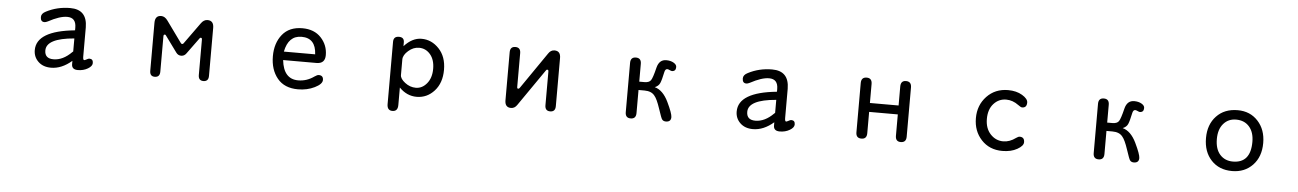

<svg xmlns="http://www.w3.org/2000/svg" viewBox="-28 -1000 11057 1635"><g transform="rotate(5 5500.0 -182.5)"><path d="M581.1 -52.7Q495.1 21.5 404.3 21.5Q335.9 21.5 294.9 -18.1Q253.9 -57.6 253.9 -116.2Q253.9 -281.2 581.1 -313.5V-336.9Q581.1 -421.9 504.9 -421.9Q441.4 -421.9 343.8 -369.1Q326.2 -360.4 315.4 -360.4Q281.2 -360.4 281.2 -401.4Q281.2 -431.6 319.3 -450.2Q413.1 -499 524.4 -499Q668.9 -499 669.9 -346.7V-96.7Q669.9 -67.4 680.7 -67.4Q685.5 -67.4 700.2 -75.2Q714.8 -84 723.6 -84Q755.9 -84 755.9 -48.8Q755.9 -22.5 718.8 -0.5Q681.6 21.5 633.8 21.5Q581.1 21.5 581.1 -24.4V-52.7ZM581.1 -244.1Q343.8 -224.6 343.8 -121.1Q343.8 -51.8 418.9 -51.8Q500 -51.8 574.2 -127Q581.1 -131.8 581.1 -132.8V-244.1Z M1486.3 -286.1Q1490.2 -280.3 1492.7 -278.8Q1495.1 -277.3 1499 -277.3Q1504.9 -277.3 1507.3 -279.3Q1509.8 -281.2 1513.7 -287.1L1641.6 -464.8Q1665 -499 1697.3 -499Q1751 -499 1751 -436.5V-26.4Q1751 21.5 1707 21.5Q1664.1 21.5 1664.1 -26.4V-326.2Q1664.1 -336.9 1661.6 -340.3Q1659.2 -343.8 1653.3 -343.8Q1649.4 -343.8 1647 -342.3Q1644.5 -340.8 1640.6 -334L1543 -200.2Q1526.4 -176.8 1499.5 -176.8Q1472.7 -176.8 1456.1 -200.2L1358.4 -334Q1354.5 -340.8 1352.1 -342.3Q1349.6 -343.8 1345.7 -343.8Q1339.8 -343.8 1337.4 -340.3Q1335 -336.9 1335 -326.2V-26.4Q1335 21.5 1291 21.5Q1249 21.5 1249 -26.4V-436.5Q1249 -499 1301.8 -499Q1333 -499 1357.4 -464.8L1486.3 -286.1Z M2368.2 -215.8Q2385.7 -54.7 2510.7 -54.7Q2584 -54.7 2646.5 -99.6Q2668.9 -115.2 2681.6 -115.2Q2720.7 -115.2 2720.7 -76.2Q2720.7 -41 2657.2 -9.8Q2593.8 21.5 2515.6 21.5Q2399.4 21.5 2338.9 -52.2Q2278.3 -126 2278.3 -241.2Q2278.3 -353.5 2337.4 -426.8Q2396.5 -500 2508.8 -500Q2610.4 -500 2668.5 -437.5Q2726.6 -375 2726.6 -289.1Q2726.6 -215.8 2653.3 -215.8H2368.2ZM2368.2 -288.1H2635.7Q2628.9 -426.8 2507.8 -426.8Q2395.5 -426.8 2368.2 -288.1Z M3378.9 -422.9Q3448.2 -499 3527.3 -499Q3613.3 -499 3676.8 -431.6Q3740.2 -364.3 3740.2 -252Q3740.2 -139.6 3678.2 -71.3Q3616.2 -2.9 3527.3 -2.9Q3443.4 -2.9 3378.9 -69.3V80.1Q3378.9 134.8 3333 134.8Q3287.1 134.8 3287.1 80.1V-452.1Q3287.1 -499 3334 -499Q3378.9 -499 3378.9 -456.1V-422.9ZM3378.9 -175.8Q3378.9 -144.5 3421.4 -111.8Q3463.9 -79.1 3513.7 -79.1Q3568.4 -79.1 3607.9 -127Q3647.5 -174.8 3647.5 -252.4Q3647.5 -330.1 3608.9 -375.5Q3570.3 -420.9 3512.7 -420.9Q3463.9 -420.9 3421.9 -384.3Q3379.9 -347.7 3378.9 -310.5V-175.8Z M4627 -312.5Q4627 -323.2 4624.5 -326.7Q4622.1 -330.1 4616.2 -330.1Q4612.3 -330.1 4609.9 -328.6Q4607.4 -327.1 4603.5 -320.3L4388.7 -9.8Q4368.2 21.5 4336.9 21.5Q4284.2 21.5 4284.2 -39.1V-450.2Q4284.2 -499 4329.1 -499Q4374 -499 4374 -450.2V-164.1Q4374 -153.3 4376 -150.4Q4377.9 -147.5 4383.8 -147.5Q4387.7 -147.5 4390.1 -148.9Q4392.6 -150.4 4397.5 -157.2L4611.3 -467.8Q4631.8 -499 4663.1 -499Q4715.8 -499 4715.8 -438.5V-27.3Q4715.8 21.5 4671.4 21.5Q4627 21.5 4627 -27.3V-312.5Z M5405.3 -296.9H5450.2Q5489.3 -296.9 5504.4 -318.4Q5519.5 -339.8 5541 -428.7Q5558.6 -499 5619.1 -499Q5656.2 -499 5682.1 -483.9Q5708 -468.8 5708 -448.2Q5708 -411.1 5673.8 -411.1Q5668 -411.1 5654.8 -417.5Q5641.6 -423.8 5633.8 -423.8Q5616.2 -423.8 5610.4 -394.5Q5596.7 -328.1 5585 -301.3Q5573.2 -274.4 5541 -261.7Q5612.3 -242.2 5658.2 -146.5Q5704.1 -50.8 5704.1 -19.5Q5704.1 21.5 5660.2 21.5Q5637.7 21.5 5627 5.9Q5620.1 -2 5593.3 -83Q5566.4 -164.1 5543 -190.4Q5515.6 -225.6 5456.1 -225.6H5405.3V-28.3Q5405.3 21.5 5359.4 21.5Q5313.5 21.5 5313.5 -28.3V-449.2Q5313.5 -499 5359.4 -499Q5405.3 -499 5405.3 -449.2V-296.9Z M6581.1 -52.7Q6495.1 21.5 6404.3 21.5Q6335.9 21.5 6294.9 -18.1Q6253.9 -57.6 6253.9 -116.2Q6253.9 -281.2 6581.1 -313.5V-336.9Q6581.1 -421.9 6504.9 -421.9Q6441.4 -421.9 6343.8 -369.1Q6326.2 -360.4 6315.4 -360.4Q6281.2 -360.4 6281.2 -401.4Q6281.2 -431.6 6319.3 -450.2Q6413.1 -499 6524.4 -499Q6668.9 -499 6669.9 -346.7V-96.7Q6669.9 -67.4 6680.7 -67.4Q6685.5 -67.4 6700.2 -75.2Q6714.8 -84 6723.6 -84Q6755.9 -84 6755.9 -48.8Q6755.9 -22.5 6718.8 -0.5Q6681.6 21.5 6633.8 21.5Q6581.1 21.5 6581.1 -24.4V-52.7ZM6581.1 -244.1Q6343.8 -224.6 6343.8 -121.1Q6343.8 -51.8 6418.9 -51.8Q6500 -51.8 6574.2 -127Q6581.1 -131.8 6581.1 -132.8V-244.1Z M7377.9 -287.1H7623V-449.2Q7623 -500 7668 -500Q7714.8 -500 7714.8 -449.2V-28.3Q7714.8 21.5 7668 21.5Q7623 21.5 7623 -28.3V-210.9H7377.9V-28.3Q7377.9 21.5 7332 21.5Q7285.2 21.5 7285.2 -28.3V-449.2Q7285.2 -500 7332 -500Q7377.9 -500 7377.9 -449.2V-287.1Z M8541 -499Q8612.3 -499 8662.1 -469.2Q8711.9 -439.5 8711.9 -407.2Q8711.9 -362.3 8671.9 -362.3Q8661.1 -362.3 8637.7 -379.9Q8587.9 -417 8532.2 -417Q8468.8 -417 8425.3 -369.1Q8381.8 -321.3 8381.8 -239.3Q8381.8 -158.2 8427.2 -109.4Q8472.7 -60.5 8537.1 -60.5Q8591.8 -60.5 8644.5 -99.6Q8662.1 -112.3 8673.8 -112.3Q8714.8 -112.3 8714.8 -68.4Q8714.8 -37.1 8662.6 -7.8Q8610.4 21.5 8536.1 21.5Q8425.8 21.5 8356.9 -52.7Q8288.1 -127 8288.1 -237.8Q8288.1 -348.6 8359.4 -423.8Q8430.7 -499 8541 -499Z M9405.3 -296.9H9450.2Q9489.3 -296.9 9504.4 -318.4Q9519.5 -339.8 9541 -428.7Q9558.6 -499 9619.1 -499Q9656.2 -499 9682.1 -483.9Q9708 -468.8 9708 -448.2Q9708 -411.1 9673.8 -411.1Q9668 -411.1 9654.8 -417.5Q9641.6 -423.8 9633.8 -423.8Q9616.2 -423.8 9610.4 -394.5Q9596.7 -328.1 9585 -301.3Q9573.2 -274.4 9541 -261.7Q9612.3 -242.2 9658.2 -146.5Q9704.1 -50.8 9704.1 -19.5Q9704.1 21.5 9660.2 21.5Q9637.7 21.5 9627 5.9Q9620.1 -2 9593.3 -83Q9566.4 -164.1 9543 -190.4Q9515.6 -225.6 9456.1 -225.6H9405.3V-28.3Q9405.3 21.5 9359.4 21.5Q9313.5 21.5 9313.5 -28.3V-449.2Q9313.5 -499 9359.4 -499Q9405.3 -499 9405.3 -449.2V-296.9Z M10503.9 -499Q10610.4 -499 10677.2 -426.3Q10744.1 -353.5 10744.1 -239.3Q10744.1 -121.1 10675.8 -49.8Q10607.4 21.5 10500 21.5Q10388.7 21.5 10321.8 -50.3Q10254.9 -122.1 10254.9 -239.3Q10254.9 -355.5 10322.8 -427.2Q10390.6 -499 10503.9 -499ZM10497.1 -418Q10430.7 -418 10389.2 -370.1Q10347.7 -322.3 10347.7 -239.3Q10347.7 -153.3 10389.6 -106.4Q10431.6 -59.6 10500 -59.6Q10651.4 -59.6 10651.4 -241.2Q10651.4 -323.2 10609.9 -370.6Q10568.4 -418 10497.1 -418Z"/></g></svg>

Font: jf-openhuninn-1.0
Style: Regular
Weight: 400
Designer: [Kosugi Maru]
      Designed by Motoya company      

      [Varela Round]
      Joe Prince(Latin component); Avraham Co
Foundry: justfont CO.,LTD.
Version: 1.0